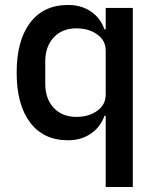

<svg xmlns="http://www.w3.org/2000/svg" viewBox="-20 -552 632 772"><path d="M405 -86H400Q383 -40 344.5 -14Q306 12 254 12Q155 12 101 -59.5Q47 -131 47 -260Q47 -389 101 -460.5Q155 -532 254 -532Q306 -532 344.5 -506.5Q383 -481 400 -434H405V-520H514V200H405ZM287 -82Q337 -82 371 -106.5Q405 -131 405 -171V-349Q405 -389 371 -413.5Q337 -438 287 -438Q230 -438 196 -401.5Q162 -365 162 -305V-215Q162 -155 196 -118.5Q230 -82 287 -82Z"/></svg>

Font: IBM Plex Thai Medium
Style: Regular
Weight: 500
Designer: Mike Abbink, Paul van der Laan, Pieter van Rosmalen, Ben Mitchell, Mark Frömberg
Foundry: Bold Monday
Version: Version 1.0